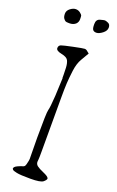

<svg xmlns="http://www.w3.org/2000/svg" viewBox="-160 -857 552 909"><g transform="rotate(20 116.0 -403.0)"><path d="M78.6 -754.4Q66.9 -744.6 50.3 -744.1Q50.3 -744.1 43.9 -744.1Q32.2 -744.1 28.3 -746.1Q23.4 -748.5 17.8 -756.3Q12.2 -764.2 12.2 -779.8Q12.2 -795.4 26.6 -806.4Q41 -817.4 54 -817.4Q66.9 -817.4 76.7 -809.6Q86.4 -801.8 87.6 -797.9Q88.9 -793.9 88.9 -779.1Q88.9 -764.2 78.6 -754.4ZM183.6 -745.6Q182.6 -745.6 181.6 -745.6Q170.9 -745.6 165.3 -752Q159.7 -758.3 159.7 -778.3Q159.7 -778.3 159.7 -781.7Q159.7 -804.2 178 -809.3Q196.3 -814.5 201.4 -814.5Q206.5 -814.5 218.3 -809.3Q230 -804.2 230 -788.1Q230 -772 213.1 -759Q196.3 -746.1 183.6 -745.6ZM202.1 -17.6Q202.1 -10.7 189.5 0Q176.8 10.7 125.5 10.7Q74.2 10.7 56.6 6.8Q39.1 2.9 35.2 0L31.2 -5.9Q31.2 -15.6 48.3 -23.4Q65.4 -31.2 71.3 -32.2Q77.1 -33.2 80.6 -37.1Q84 -41 85.9 -49.3Q87.9 -57.6 89.8 -66.4Q91.8 -74.2 90.8 -89.8L89.8 -183.6Q89.8 -309.6 94.2 -323.7Q98.6 -337.9 102.5 -398.4L106.4 -488.3L105.5 -490.2Q105.5 -490.2 105.5 -504.9Q105.5 -518.6 104.5 -540.5Q103.5 -562.5 96.7 -576.2Q89.8 -589.8 62.5 -595.2Q35.2 -600.6 34.2 -613.3V-616.2Q35.2 -627.9 45.4 -631.8Q55.7 -635.7 102.5 -645.5Q149.4 -655.3 157.7 -655.3Q166 -655.3 173.8 -647.5L182.6 -640.6L159.2 -600.6Q144.5 -576.2 139.6 -537.6Q134.8 -499 133.3 -472.7Q131.8 -446.3 131.8 -399.4V-127.9Q131.8 -94.7 130.9 -87.9L129.9 -76.2Q129.9 -64.5 139.6 -56.6Q149.4 -48.8 174.3 -38.1Q199.2 -27.3 201.2 -19.5Z"/></g></svg>

Font: Drukaatie burti
Style: Thin
Weight: 100
Version: Version 0.14